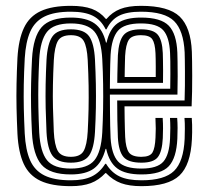

<svg xmlns="http://www.w3.org/2000/svg" viewBox="-20 -629 710 658"><path d="M222.9 9Q157.7 9 118.7 -9.3Q79.8 -27.6 61.5 -67Q43.2 -106.5 39.8 -170Q37.6 -217.1 36.7 -258.7Q35.8 -300.3 36.7 -341.9Q37.5 -383.5 39.8 -430.3Q43.5 -494.2 62.1 -533.5Q80.6 -572.9 119.5 -590.9Q158.4 -609 222.9 -609Q266.6 -609 294.8 -598.6Q323 -588.1 342.9 -564H344.9Q364.6 -587.4 392.2 -598.2Q419.7 -609 463 -609Q557.5 -609 595.8 -572.2Q634.1 -535.3 637.5 -451.7Q638 -439.7 638.3 -418.1Q638.6 -396.6 638.7 -369.9Q638.8 -343.2 638.3 -315.8Q637.8 -288.3 636.7 -264.6H406.7Q406.9 -242.5 407.2 -222.6Q407.5 -202.8 408 -186.8Q408.5 -170.7 409 -159.5Q410.9 -122.4 421.5 -107Q432.1 -91.6 464.6 -91.6Q493.5 -91.6 502.4 -106.2Q511.3 -120.9 512.9 -157.2Q513.7 -174.1 513.8 -188.3Q513.8 -202.6 512.7 -224.9H537.5Q538.8 -205.2 538.7 -188.8Q538.7 -172.4 537.9 -155.6Q535.7 -109.7 521 -90.6Q506.3 -71.5 464.6 -71.5Q420.2 -71.5 403.5 -90.8Q386.7 -110.2 384 -157.3Q382.8 -181.6 382.2 -217Q381.6 -252.4 381.6 -284.7H612.6Q613.5 -309 613.7 -334.8Q613.9 -360.6 613.8 -384Q613.6 -407.3 613.4 -424.6Q613.1 -442 612.8 -449.7Q609.1 -524.5 576.7 -556.7Q544.2 -588.9 463 -588.9Q414.8 -588.9 387.6 -574.9Q360.4 -560.9 344.9 -528.4H342.1Q326.4 -560.7 298.4 -574.8Q270.5 -588.9 222.9 -588.9Q166 -588.9 132.6 -572.3Q99.2 -555.7 83.6 -520.5Q68.1 -485.2 64.8 -429.1Q62.2 -380.2 61.5 -339Q60.8 -297.8 61.6 -257.8Q62.5 -217.8 64.7 -171.9Q67.7 -115.1 83.2 -79.7Q98.8 -44.3 132.4 -27.7Q166 -11.1 222.9 -11.1Q267.2 -11.1 294.6 -24.4Q322 -37.7 340.7 -67.7H343.5Q362 -37.5 389.9 -24.3Q417.8 -11.1 464.6 -11.1Q543.7 -11.1 576.5 -43.2Q609.3 -75.4 612.8 -153Q613.4 -167.8 613.5 -187.7Q613.7 -207.6 612.2 -224.9H637.2Q638.2 -213.9 638.4 -201Q638.7 -188.1 638.5 -175.3Q638.3 -162.5 637.7 -151.8Q633.5 -63.9 594.9 -27.4Q556.3 9 464.6 9Q423 9 394.7 -1.3Q366.5 -11.7 343.3 -35.9H341.3Q318.9 -11.8 291.2 -1.4Q263.4 9 222.9 9ZM222.9 -31.2Q150.9 -31.2 122.2 -64.6Q93.5 -98 89.5 -174.1Q87.2 -219.6 86.5 -261.2Q85.7 -302.7 86.6 -343.5Q87.5 -384.2 89.7 -427.1Q93.9 -503.3 122.8 -536Q151.6 -568.8 222.9 -568.8Q275.4 -568.8 303.7 -548.9Q332.1 -529 343.2 -483.1H345.2Q355.4 -529.6 382.8 -549.2Q410.3 -568.8 463 -568.8Q531.6 -568.8 558.4 -540.9Q585.2 -513 587.8 -448.8Q588.1 -440.5 588.5 -418.7Q588.9 -396.9 588.9 -367.1Q588.9 -337.4 588.1 -304.8H356.6Q356.6 -279.7 356.9 -251.9Q357.1 -224.1 357.6 -199Q358.1 -173.8 359 -156.4Q362.4 -99.7 384.7 -75.5Q406.9 -51.3 464.6 -51.3Q519.1 -51.3 539.8 -75Q560.5 -98.7 562.8 -154.9Q563.7 -173.2 563.7 -190.4Q563.7 -207.7 562.5 -224.9H587.2Q588.5 -209.1 588.6 -190.9Q588.7 -172.8 587.8 -154Q584.8 -87.6 558.5 -59.4Q532.3 -31.2 464.6 -31.2Q409.7 -31.2 382.1 -51.6Q354.4 -71.9 343.9 -118.9H341.9Q329.8 -72.1 302 -51.6Q274.3 -31.2 222.9 -31.2ZM222.9 -51.3Q280.2 -51.3 303.5 -79.7Q326.7 -108.1 330.5 -175.2Q332.6 -215.4 333.3 -256.5Q334.1 -297.6 333.4 -339.9Q332.8 -382.3 330.5 -425.9Q326.9 -493.5 303.3 -521.1Q279.7 -548.7 222.9 -548.7Q163.9 -548.7 141 -519.7Q118.1 -490.8 114.4 -424.9Q112.4 -384.9 111.5 -344.5Q110.7 -304.2 111.5 -262.2Q112.3 -220.2 114.4 -174.9Q118.1 -108.7 141.1 -80Q164.1 -51.3 222.9 -51.3ZM222.9 -71.5Q177 -71.5 159.7 -95.7Q142.4 -119.8 139.4 -176Q137.4 -218.9 136.5 -259Q135.7 -299.2 136.4 -339.8Q137.2 -380.4 139.4 -424Q142.6 -479.8 159.8 -504.2Q176.9 -528.5 222.9 -528.5Q268.5 -528.5 285.5 -504.5Q302.5 -480.4 305.5 -424.4Q307.7 -381.4 308.5 -340.8Q309.3 -300.2 308.6 -259.8Q307.9 -219.5 305.5 -176.8Q302.3 -120.5 285.4 -96Q268.4 -71.5 222.9 -71.5ZM222.9 -91.6Q255.5 -91.6 266.7 -111.7Q278 -131.8 280.6 -178Q282.6 -216 283.5 -254.3Q284.3 -292.6 283.7 -334.2Q283 -375.7 280.6 -423.1Q278.2 -469 266.9 -488.7Q255.6 -508.4 222.9 -508.4Q189.4 -508.4 178.2 -488.4Q167 -468.3 164.4 -422.6Q162.1 -377.2 161.4 -338.1Q160.6 -299 161.5 -260.5Q162.4 -221.9 164.4 -177.5Q166.7 -132.3 178 -112Q189.3 -91.6 222.9 -91.6ZM356.6 -325H563.4Q563.9 -350 563.9 -374.6Q564 -399.1 563.7 -418.6Q563.4 -438 562.8 -447.8Q560.3 -502.2 539.4 -525.4Q518.5 -548.7 463 -548.7Q405.5 -548.7 384.1 -523.5Q362.6 -498.3 359 -441.2Q358.4 -427.6 357.8 -409.6Q357.3 -391.7 357 -370.4Q356.8 -349.1 356.6 -325ZM381.9 -345.1Q381.9 -357.3 382.3 -376Q382.6 -394.7 383.2 -412.5Q383.7 -430.2 384 -439.6Q386.9 -488.7 403.4 -508.6Q419.8 -528.5 463 -528.5Q505.6 -528.5 520.9 -509.8Q536.1 -491 537.9 -447.2Q538.2 -438.1 538.5 -423.1Q538.8 -408.1 538.9 -388.3Q538.9 -368.5 538.6 -345.1ZM407.2 -365.2H513.7Q514 -384.4 513.8 -399.9Q513.7 -415.5 513.5 -427.3Q513.3 -439.1 512.9 -446.6Q511.4 -480.4 502 -494.4Q492.6 -508.4 463 -508.4Q431.7 -508.4 421.4 -492.4Q411.1 -476.4 408.8 -437.7Q408.5 -428.3 408.2 -416.3Q407.8 -404.4 407.6 -391.3Q407.3 -378.2 407.2 -365.2Z"/></svg>

Font: Big Shoulders Inline Thin
Style: Regular
Weight: 100
Designer: Patric King
Foundry: XO Type Co
Version: Version 2.002